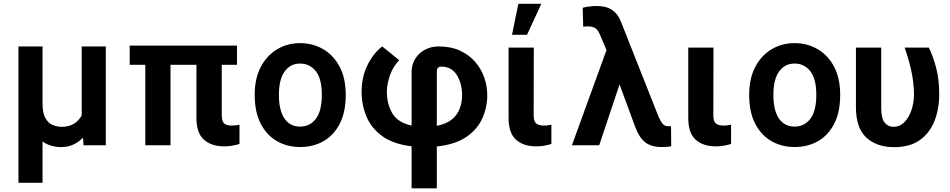

<svg xmlns="http://www.w3.org/2000/svg" viewBox="-20 -786 5143 1039"><path d="M79.9 -534.4H210.2V-225.9Q210.2 -174 225.7 -146.8Q241.1 -119.7 265.1 -109.7Q289.1 -99.8 313.9 -99.8Q353 -99.8 380.1 -116.5Q407.3 -133.2 422.2 -161.6V-534.4H552.6V0H432.2L429 -41.2Q406.2 -17 376.6 -3.6Q346.9 9.9 311.1 9.9Q282.7 9.9 257.1 2.5Q231.5 -5 210.2 -20.6V203.1H79.9Z M1262.4 -539.4V-435.4H1180V-162.6Q1180 -128.6 1193.7 -117.5Q1207.4 -106.5 1234.4 -106.5Q1246.8 -106.5 1257.5 -108Q1268.1 -109.4 1275.9 -111.2V-7.1Q1259.2 -1.8 1238.3 2.1Q1217.3 6 1191.8 6Q1125 6 1084 -29.7Q1043 -65.3 1043 -148.8V-435.4H902.7V0H766.3V-435.4H681.8V-539.4Z M1604.4 9.6Q1534.1 9.6 1478.3 -22.5Q1422.6 -54.7 1390.4 -117.5Q1358.3 -180.4 1358.3 -272.7Q1358.3 -361.2 1391.2 -423.7Q1424 -486.2 1479.8 -519.4Q1535.5 -552.6 1603.7 -552.6Q1672.2 -552.6 1728.3 -520.2Q1784.4 -487.9 1817.6 -425.4Q1850.9 -362.9 1850.9 -272.7Q1850.9 -179.3 1818.5 -116.5Q1786.2 -53.6 1730.5 -22Q1674.7 9.6 1604.4 9.6ZM1603.7 -100.9Q1657.7 -100.9 1689.6 -143.5Q1721.6 -186.1 1721.6 -272.7Q1721.6 -359.4 1689.1 -400.7Q1656.6 -442.1 1603.7 -442.1Q1551.5 -442.1 1520.4 -399.3Q1489.3 -356.5 1489.3 -272.7Q1489.3 -188.9 1519.4 -144.9Q1549.4 -100.9 1603.7 -100.9Z M2207.4 233V5.7Q2107.2 -6.4 2047.9 -49.9Q1988.6 -93.4 1962.7 -156.2Q1936.8 -219.1 1936.8 -289.8Q1936.8 -367.9 1967.9 -432.2Q1998.9 -496.4 2048.3 -534.8L2140.3 -460.2Q2106.5 -425.4 2090.4 -379.3Q2074.2 -333.1 2073.5 -289.8Q2073.5 -224.1 2102.5 -173.7Q2131.4 -123.2 2207.4 -106.5V-394.9Q2207.4 -436.4 2226.9 -467.9Q2246.4 -499.3 2279.7 -517Q2312.9 -534.8 2354 -534.8Q2419.4 -534.8 2468.6 -512.3Q2517.8 -489.7 2550.8 -451.9Q2583.8 -414.1 2600.3 -367.2Q2616.8 -320.3 2616.8 -272Q2616.8 -206.7 2590.7 -147Q2564.6 -87.4 2504.8 -45.8Q2445 -4.3 2343.8 6.7V233ZM2343.8 -398.8V-105.1Q2395.2 -115.1 2425.2 -139.7Q2455.3 -164.4 2468 -198.9Q2480.8 -233.3 2480.8 -272Q2479.4 -337.7 2451 -381.6Q2422.6 -425.4 2369 -425.4Q2351.9 -425.4 2347.8 -416.5Q2343.8 -407.7 2343.8 -398.8Z M2732.2 -528.4H2868.6L2867.9 -162.6Q2867.9 -128.6 2882.1 -117.5Q2896.3 -106.5 2922.6 -106.5Q2935.4 -106.5 2946 -108Q2956.7 -109.4 2963.8 -111.2V-7.1Q2947.1 -1.8 2926.7 2.1Q2906.2 6 2880 6Q2813.2 6 2772.7 -29.7Q2732.2 -65.3 2732.2 -148.8ZM2750.7 -597.7 2785.2 -765.6H2909.4L2832 -597.7Z M3208.5 -753.6Q3262.1 -753.6 3293.3 -731.5Q3324.6 -709.5 3339.8 -669.7L3544 -153.8Q3552.9 -133.2 3564.3 -118.1Q3575.6 -103 3595.2 -103H3611.2L3612.2 5.7Q3594.8 9.6 3560.7 9.6Q3502.5 9.6 3469.8 -17.4Q3437.1 -44.4 3417.6 -98.7L3332.7 -329.2L3222.7 0H3074.9L3262.1 -514.9L3226.2 -599.4Q3216.3 -623.9 3201.2 -633.5Q3186.1 -643.1 3163.4 -643.1Q3157.7 -643.1 3150.7 -642.9Q3143.8 -642.8 3136 -641.7L3133.2 -744Q3147.4 -748.2 3169.4 -750.9Q3191.4 -753.6 3208.5 -753.6Z M3704.5 -528.4H3840.9L3840.2 -162.6Q3840.2 -128.6 3854.4 -117.5Q3868.6 -106.5 3894.9 -106.5Q3907.7 -106.5 3918.3 -108Q3929 -109.4 3936.1 -111.2V-7.1Q3919.4 -1.8 3899 2.1Q3878.6 6 3852.3 6Q3785.5 6 3745 -29.7Q3704.5 -65.3 3704.5 -148.8Z M4280.2 9.6Q4209.9 9.6 4154.1 -22.5Q4098.4 -54.7 4066.2 -117.5Q4034.1 -180.4 4034.1 -272.7Q4034.1 -361.2 4066.9 -423.7Q4099.8 -486.2 4155.5 -519.4Q4211.3 -552.6 4279.5 -552.6Q4348 -552.6 4404.1 -520.2Q4460.2 -487.9 4493.4 -425.4Q4526.6 -362.9 4526.6 -272.7Q4526.6 -179.3 4494.3 -116.5Q4462 -53.6 4406.2 -22Q4350.5 9.6 4280.2 9.6ZM4279.5 -100.9Q4333.5 -100.9 4365.4 -143.5Q4397.4 -186.1 4397.4 -272.7Q4397.4 -359.4 4364.9 -400.7Q4332.4 -442.1 4279.5 -442.1Q4227.3 -442.1 4196.2 -399.3Q4165.1 -356.5 4165.1 -272.7Q4165.1 -188.9 4195.1 -144.9Q4225.1 -100.9 4279.5 -100.9Z M4611.9 -528.4H4748.6V-203.8Q4748.6 -144.9 4767.4 -122.3Q4786.2 -99.8 4813.6 -99.8Q4850.1 -99.8 4875.2 -126.1Q4900.2 -152.3 4913.2 -193Q4926.1 -233.7 4926.1 -276.6Q4925.1 -341.6 4911 -404.8Q4897 -468 4875.4 -528.4H5006.4Q5028.8 -483.3 5045.6 -420.3Q5062.5 -357.2 5062.5 -276.6Q5062.5 -197.1 5037.1 -131.9Q5011.7 -66.8 4957.9 -28.2Q4904.1 10.3 4818.9 10.3Q4724.4 10.3 4668.1 -41.5Q4611.9 -93.4 4611.9 -204.9Z"/></svg>

Font: Interface
Style: Bold
Weight: 700
Designer: Rasmus Andersson
Foundry: rsms
Version: Version 1.8